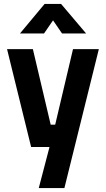

<svg xmlns="http://www.w3.org/2000/svg" viewBox="-20 -751 540 981"><path d="M16 -500H148L239 -114H262L353 -500H485L309 210H178L233 0H139ZM82 -580 208 -731H292L420 -580H297L251 -647L205 -580Z"/></svg>

Font: Titillium Web
Style: Bold
Weight: 700
Version: Version 1.001;PS 57.000;hotconv 1.0.70;makeotf.lib2.5.55311